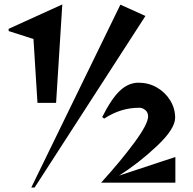

<svg xmlns="http://www.w3.org/2000/svg" viewBox="-20 -824 870 866"><path d="M523 -803 636 -752 136 22H121ZM19 -694 261 -804 233 -360H149L131 -648L19 -684ZM648 -299Q648 -317 635.5 -327.5Q623 -338 608 -338Q524 -338 450 -289L441 -296Q482 -378 520.5 -414.5Q559 -451 605 -451Q650 -451 687.5 -429.5Q725 -408 747.5 -371.5Q770 -335 770 -293Q770 -243 688.5 -166Q607 -89 517 -32L771 -116V0H436Q525 -98 586.5 -181.5Q648 -265 648 -299Z"/></svg>

Font: Tiejili SC
Style: Regular
Weight: 400
Designer: Buernia
Foundry: Ershou Xiaoxi Press
Version: Version 1.100